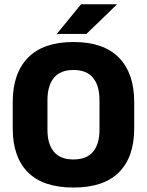

<svg xmlns="http://www.w3.org/2000/svg" viewBox="-20 -846 675 882"><path d="M317.5 15.5Q178 15.5 108.2 -54.5Q38.5 -124.5 38.5 -256V-377.5Q38.5 -509.5 108.8 -581.2Q179 -653 317.5 -653Q456 -653 526.2 -581.2Q596.5 -509.5 596.5 -377.5V-256Q596.5 -124.5 526.5 -54.5Q456.5 15.5 317.5 15.5ZM317.5 -113.5Q378 -113.5 407.5 -149Q437 -184.5 437 -248.5V-385.5Q437 -452.5 407.5 -488.5Q378 -524.5 317.5 -524.5Q257 -524.5 227.5 -488.5Q198 -452.5 198 -385.5V-248.5Q198 -184.5 227.5 -149Q257 -113.5 317.5 -113.5ZM352.5 -826.5H516.5V-825L377 -690H242V-691.5Z"/></svg>

Font: Anek Gujarati
Style: Bold
Weight: 700
Version: Version 1.003